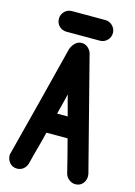

<svg xmlns="http://www.w3.org/2000/svg" viewBox="-133 -955 725 1034"><g transform="rotate(15 230.0 -438.0)"><path d="M136 -771Q111 -771 94.5 -787.5Q78 -804 78 -829Q78 -852 94.5 -869Q111 -886 136 -886H322Q345 -886 362 -869Q379 -852 379 -829Q379 -804 362 -787.5Q345 -771 322 -771ZM448 -61Q449 -57 449 -47Q449 -25 434 -7.5Q419 10 393 10Q375 10 358.5 -2.5Q342 -15 337 -34L314 -126L290 -218H172Q161 -172 148 -125.5Q135 -79 124 -33Q118 -14 103.5 -2Q89 10 68 10Q43 10 27.5 -8Q12 -26 12 -49Q12 -56 14 -61L94 -372L173 -684Q181 -706 196 -720Q211 -734 232 -734Q251 -734 266 -721Q281 -708 286 -691ZM260 -332Q256 -349 252 -362L245 -388Q242 -400 238 -414L230 -447Q222 -418 216 -391L201 -332Z"/></g></svg>

Font: VDS
Style: Bold
Weight: 700
Designer: artmaker
Foundry: artmaker
Version: Version 1.000 2009 initial release